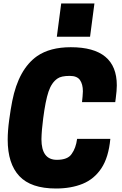

<svg xmlns="http://www.w3.org/2000/svg" viewBox="-20 -1064 700 1098"><path d="M495 -854H305L330 -1044H520ZM300 14Q157 14 90.5 -57Q24 -128 24 -265Q24 -315 32.5 -378Q41 -441 50 -486Q86 -668 192 -743Q266 -794 385 -794Q648 -794 648 -576Q648 -547 642 -502L639 -480H449Q453 -514 454 -542Q454 -582 437.5 -606Q421 -630 379 -630Q330 -630 309 -615Q275 -592 257.5 -540Q240 -488 227 -387Q218 -319 217 -268Q217 -150 305 -150Q368 -150 390 -184Q414 -217 421 -270H611Q601 -164 560 -102Q519 -40 453 -13Q387 14 300 14Z"/></svg>

Font: Tanohe Sans ExtraBold
Style: Italic
Weight: 800
Designer: Village Type and Design LLC & Cristiano Sobral
Foundry: Cooper Hewitt Smithsonian Design Museum
Version: Version 1.00;September 29, 2021;FontCreator 13.0.0.2655 64-b